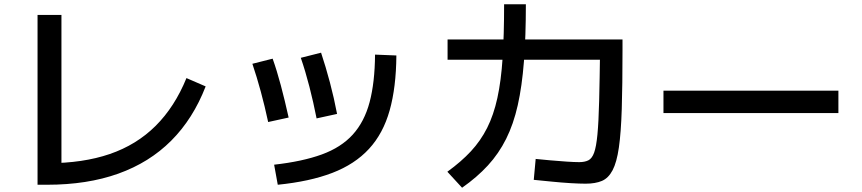

<svg xmlns="http://www.w3.org/2000/svg" viewBox="-20 -838 4040 900"><path d="M156 28V-768H268V3L203 -73Q369 -73 494.5 -116Q620 -159 709.5 -248Q799 -337 854 -472L944 -433Q885 -281 782.5 -178.5Q680 -76 534.5 -24Q389 28 201 28Z M1265 -66Q1398 -81 1488.5 -114Q1579 -147 1633.5 -207Q1688 -267 1712.5 -359Q1737 -451 1738 -582L1838 -578Q1837 -429 1806.5 -320.5Q1776 -212 1709.5 -140Q1643 -68 1537.5 -27.5Q1432 13 1282 28ZM1237 -266Q1205 -415 1163 -539L1258 -563Q1278 -507 1296.5 -437.5Q1315 -368 1333 -287ZM1464 -283Q1449 -359 1430.5 -431Q1412 -503 1390 -567L1485 -591Q1507 -525 1526.5 -451.5Q1546 -378 1560 -304Z M2725 23Q2696 23 2654.5 20.5Q2613 18 2568 13.5Q2523 9 2482 5L2491 -93Q2520 -90 2559 -86.5Q2598 -83 2635.5 -80.5Q2673 -78 2695 -78Q2721 -78 2738 -86.5Q2755 -95 2765 -122.5Q2775 -150 2780.5 -208Q2786 -266 2788.5 -364.5Q2791 -463 2793 -613L2847 -558H2078V-653H2898V-603Q2898 -439 2894.5 -327.5Q2891 -216 2881 -146.5Q2871 -77 2851.5 -40Q2832 -3 2801.5 10Q2771 23 2725 23ZM2077 -33Q2142 -80 2187.5 -129Q2233 -178 2263.5 -238.5Q2294 -299 2311.5 -379Q2329 -459 2336 -566.5Q2343 -674 2343 -818H2445Q2445 -667 2436 -550.5Q2427 -434 2407 -345Q2387 -256 2352.5 -187Q2318 -118 2267 -62.5Q2216 -7 2146 42Z M3090 -308V-413H3910V-308Z"/></svg>

Font: M PLUS 1 Code Medium
Style: Regular
Weight: 500
Designer: Coji Morishita
Foundry: UNDERFOREST DESIGN
Version: Version 1.002